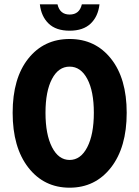

<svg xmlns="http://www.w3.org/2000/svg" viewBox="-20 -850 640 882"><path d="M163.1 -830.1H244.1Q254.9 -783.2 299.8 -783.2Q345.2 -783.2 356 -830.1H437Q430.7 -774.4 396.5 -741.7Q362.3 -709 299.8 -709Q237.3 -709 203.4 -741.7Q169.4 -774.4 163.1 -830.1ZM38.1 -332Q38.1 -490.7 109.9 -580.8Q181.6 -670.9 299.8 -670.9Q418 -670.9 490 -580.3Q562 -489.7 562 -332Q562 -172.9 489.7 -80.3Q417.5 12.2 299.8 12.2Q182.1 12.2 110.1 -80.3Q38.1 -172.9 38.1 -332ZM411.1 -332Q411.1 -430.7 381.1 -487.3Q351.1 -543.9 299.8 -543.9Q248.5 -543.9 218.8 -487.3Q189 -430.7 189 -332Q189 -232.4 219 -173.8Q249 -115.2 299.8 -115.2Q350.6 -115.2 380.9 -173.8Q411.1 -232.4 411.1 -332Z"/></svg>

Font: Office Code Pro Bold
Style: Regular
Weight: 700
Designer: Nathan Rutzky & Paul D. Hunt
Foundry: Adobe Systems Incorporated
Version: Version 1.004;PS 001.004;hotconv 1.0.70;makeotf.lib2.5.58329